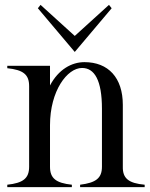

<svg xmlns="http://www.w3.org/2000/svg" viewBox="-20 -771 616 791"><path d="M486 -84V-339C486 -451 426 -515 328 -515C275 -515 221 -485 186 -419V-500H10V-490C76 -483 100 -464 100 -416V-84C100 -36 75 -17 10 -10V0H276V-10C211 -17 186 -36 186 -84V-255C186 -397 257 -491 318 -491C369 -491 400 -441 400 -323V-84C400 -37 375 -18 310 -10V0H576V-10C510 -16 485 -36 486 -84ZM136 -737 288 -557 440 -737 429 -751 288 -623 147 -751Z"/></svg>

Font: Sprat Condesed
Style: Regular
Weight: 400
Width: 3
Designer: Ethan Nakache
Foundry: Collletttivo
Version: Version 2.000;Glyphs 3.2 (3217)